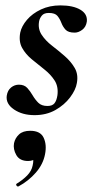

<svg xmlns="http://www.w3.org/2000/svg" viewBox="-20 -416 356 712"><path d="M108 11Q63 11 32 -10Q1 -31 5 -61Q8 -81 21 -91.5Q34 -102 50 -102Q70 -102 81 -90Q92 -78 101 -62.5Q110 -47 122 -35Q134 -23 156 -23Q174 -23 182 -33Q190 -43 193 -63Q197 -95 182.5 -117.5Q168 -140 144.5 -158.5Q121 -177 98 -196Q75 -215 62 -238.5Q49 -262 55 -295Q60 -319 80 -342.5Q100 -366 132 -381Q164 -396 204 -396Q251 -396 278 -380Q305 -364 302 -336Q299 -316 285 -305.5Q271 -295 257 -295Q233 -295 223 -306Q213 -317 207.5 -331.5Q202 -346 193 -357Q184 -368 161 -368Q143 -368 135 -358Q127 -348 125 -337Q120 -309 134.5 -287Q149 -265 173 -246.5Q197 -228 220 -208Q243 -188 257 -164Q271 -140 265 -108Q261 -83 240 -55Q219 -27 185.5 -8Q152 11 108 11ZM49 275Q45 277 41.5 272.5Q38 268 42 265Q65 251 81 234.5Q97 218 101 198Q106 177 100.5 167Q95 157 87 156L120 137Q121 159 112.5 170Q104 181 84 181Q53 181 40.5 159Q28 137 32 115Q36 96 50.5 82.5Q65 69 92 69Q130 69 142 95Q154 121 147 156Q140 193 113 224Q86 255 49 275Z"/></svg>

Font: Cormorant Light
Style: Bold Italic
Weight: 700
Italic angle: -10°
Version: Version 4.000